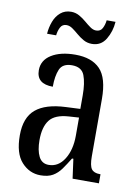

<svg xmlns="http://www.w3.org/2000/svg" viewBox="-84 -788 622 855"><g transform="rotate(10 227.0 -360.5)"><path d="M159 10Q109 10 73.5 -29Q38 -68 38 -150Q38 -230 82.5 -267.5Q127 -305 218 -309L283 -312V-373Q283 -429 270 -463Q257 -497 213 -497Q171 -497 158 -467Q145 -437 145 -388Q71 -388 71 -450Q71 -495 112 -520.5Q153 -546 220 -546Q294 -546 332 -506.5Q370 -467 370 -372V-113Q370 -71 381 -56Q392 -41 419 -41H422V0H303L291 -88H285Q268 -60 252 -37.5Q236 -15 214.5 -2.5Q193 10 159 10ZM187 -42Q231 -42 257.5 -84.5Q284 -127 284 -191V-273L238 -270Q176 -266 152 -234.5Q128 -203 128 -144Q128 -98 142 -70Q156 -42 187 -42ZM283 -606Q262 -606 245 -615.5Q228 -625 213.5 -637.5Q199 -650 185.5 -659.5Q172 -669 158 -669Q139 -669 130.5 -652.5Q122 -636 120 -616H79Q81 -645 91 -671.5Q101 -698 120.5 -714.5Q140 -731 168 -731Q188 -731 205 -721.5Q222 -712 236.5 -699.5Q251 -687 264.5 -677.5Q278 -668 291 -668Q311 -668 319.5 -684.5Q328 -701 330 -721H370Q367 -677 345.5 -641.5Q324 -606 283 -606Z"/></g></svg>

Font: Noto Serif Lao ExtraCondensed
Style: Regular
Weight: 400
Width: 2
Designer: Monotype Design Team
Foundry: Monotype Imaging Inc.
Version: Version 2.003; ttfautohint (v1.8.4.7-5d5b)